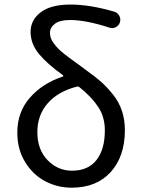

<svg xmlns="http://www.w3.org/2000/svg" viewBox="-20 -829 634 861"><path d="M302.7 -63.5Q375 -63.5 412.6 -111.3Q450.2 -159.2 450.2 -244.1Q450.2 -304.7 420.4 -349.6Q390.6 -394.5 336.9 -437.5Q331.1 -442.4 324.2 -440.4Q240.2 -418.9 193.8 -365.7Q147.5 -312.5 147.5 -236.3Q147.5 -158.2 193.4 -110.8Q239.3 -63.5 302.7 -63.5ZM493.2 -776.4Q507.8 -771.5 515.1 -757.8Q522.5 -744.1 517.6 -728.5Q512.7 -713.9 499 -707Q485.4 -700.2 470.7 -705.1Q365.2 -739.3 293.9 -739.3Q249 -739.3 226.6 -722.7Q204.1 -706.1 204.1 -681.6Q204.1 -669.9 208 -658.2Q211.9 -646.5 221.7 -633.8Q231.4 -621.1 240.2 -611.8Q249 -602.5 266.6 -588.4Q284.2 -574.2 295.9 -565.9Q307.6 -557.6 331.1 -540.5Q354.5 -523.4 367.2 -513.7Q407.2 -485.4 434.1 -461.4Q460.9 -437.5 487.3 -404.3Q513.7 -371.1 526.9 -331.5Q540 -292 540 -245.1Q540 -127.9 476.6 -57.6Q413.1 12.7 300.8 12.7Q238.3 12.7 183.1 -16.1Q127.9 -44.9 92.8 -102.1Q57.6 -159.2 57.6 -234.4Q57.6 -326.2 113.8 -390.6Q169.9 -455.1 260.7 -485.4Q263.7 -486.3 263.7 -488.8Q263.7 -491.2 261.7 -492.2Q193.4 -541 155.3 -586.4Q117.2 -631.8 117.2 -686.5Q117.2 -739.3 162.6 -773.9Q208 -808.6 295.9 -808.6Q383.8 -808.6 493.2 -776.4Z"/></svg>

Font: Gen Jyuu Gothic Regular
Style: Regular
Weight: 400
Designer: [Source Han Sans]
Ryoko NISHIZUKA  (kana & ideographs); Paul D. Hunt (Latin, Greek & Cyrillic); Wenlong ZHANG  (bopomofo
Version: Version 1.002.20150607